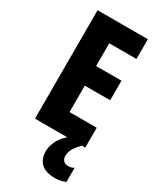

<svg xmlns="http://www.w3.org/2000/svg" viewBox="-236 -786 906 1095"><g transform="rotate(30 217.0 -238.5)"><path d="M393 0H62V-714H393V-584H214V-434H381V-305H214V-131H393ZM318 98Q318 116 329 128Q340 140 360 140Q373 140 382 137Q391 134 398 130V223Q386 228 368.5 232.5Q351 237 328 237Q268 237 238 208.5Q208 180 208 129Q208 95 227.5 57Q247 19 295 -16L371 0Q339 33 328.5 54Q318 75 318 98Z"/></g></svg>

Font: Noto Sans Hebrew ExtraCondensed ExtraBold
Style: Regular
Weight: 800
Width: 2
Designer: Monotype Design Team
Foundry: Monotype Imaging Inc.
Version: Version 2.004; ttfautohint (v1.8.4.7-5d5b)